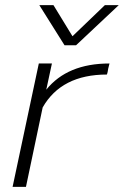

<svg xmlns="http://www.w3.org/2000/svg" viewBox="-20 -727 482 747"><path d="M133 -707H188L262 -586L388 -707H442L276 -551H231ZM131 -480H182L160 -378Q242 -480 406 -480L401 -460Q399 -445 396 -437Q219 -437 146 -309L81 0H29Z"/></svg>

Font: Prompt ExtraLight
Style: Italic
Weight: 275
Italic angle: -12°
Designer: Katatrad Team
Foundry: CadsonDemak
Version: Version 1.000